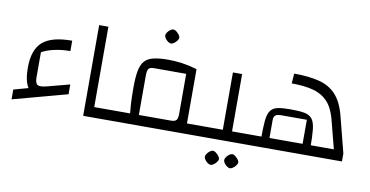

<svg xmlns="http://www.w3.org/2000/svg" viewBox="-81 -911 2530 1313"><g transform="rotate(10 1184.5 -255.0)"><path d="M20 -26V-94L121 -122Q92 -168 92 -259Q92 -383 154 -438Q216 -493 359 -493V-421Q304 -421 251.5 -410Q199 -399 162 -378V-205Q162 -162 179.5 -152.5Q197 -143 246 -156L398 -196V-128Z M522 0V-630H586V-72H692V0ZM692 0V-72Q705 -72 708.5 -62.5Q712 -53 712 -36Q712 -20 708.5 -10Q705 0 692 0Z M1230 0V-72H1337V0ZM692 0V-72H835Q832 -99 829.5 -140.5Q827 -182 827 -252Q827 -320 835 -364.5Q843 -409 864 -434Q885 -459 925 -469Q965 -479 1027 -479Q1078 -479 1124 -472.5Q1170 -466 1230 -449V0ZM896 -72H1119Q1146 -72 1156 -83.5Q1166 -95 1166 -125V-405H943Q915 -405 905.5 -393Q896 -381 896 -346ZM692 0Q679 0 675.5 -10Q672 -20 672 -36Q672 -53 675.5 -62.5Q679 -72 692 -72ZM1337 0V-72Q1349 -72 1353 -62.5Q1357 -53 1357 -36Q1357 -20 1353 -10Q1349 0 1337 0ZM1027 -591Q1018 -591 1006.5 -599Q995 -607 987 -618.5Q979 -630 979 -640Q979 -649 987 -660.5Q995 -672 1006.5 -680.5Q1018 -689 1027 -689Q1037 -689 1048 -680.5Q1059 -672 1068 -660.5Q1077 -649 1077 -640Q1077 -631 1068 -619Q1059 -607 1047.5 -599Q1036 -591 1027 -591Z M1543 0V-72H1649V0ZM1337 0V-72H1517L1479 -34V-470H1543V0ZM1337 0Q1324 0 1320.5 -10Q1317 -20 1317 -36Q1317 -53 1320.5 -62.5Q1324 -72 1337 -72ZM1649 0V-72Q1662 -72 1665.5 -62.5Q1669 -53 1669 -36Q1669 -20 1665.5 -10Q1662 0 1649 0ZM1438 179Q1429 179 1417.5 171Q1406 163 1398 151.5Q1390 140 1390 130Q1390 121 1398 109.5Q1406 98 1417.5 89.5Q1429 81 1438 81Q1448 81 1459 89.5Q1470 98 1479 109.5Q1488 121 1488 130Q1488 139 1479 151Q1470 163 1458.5 171Q1447 179 1438 179ZM1572 179Q1563 179 1551.5 171Q1540 163 1532 151.5Q1524 140 1524 130Q1524 121 1532 109.5Q1540 98 1551.5 89.5Q1563 81 1572 81Q1582 81 1593 89.5Q1604 98 1613 109.5Q1622 121 1622 130Q1622 139 1613 151Q1604 163 1592.5 171Q1581 179 1572 179Z M1649 0V-72H2250L2196 -281Q2175 -354 2136 -394Q2097 -434 2036 -450Q1975 -466 1888 -466L1893 -535Q1993 -535 2065.5 -517Q2138 -499 2184.5 -449Q2231 -399 2255 -305L2319 -55V0ZM1803 -54H2033V-239H1858Q1827 -239 1815 -229.5Q1803 -220 1803 -197ZM1747 -54Q1747 -134 1751.5 -181.5Q1756 -229 1772.5 -252.5Q1789 -276 1822 -283Q1855 -290 1912 -290Q1974 -290 2009.5 -283Q2045 -276 2062.5 -252.5Q2080 -229 2085 -181.5Q2090 -134 2090 -54ZM1649 0Q1636 0 1632.5 -10Q1629 -20 1629 -36Q1629 -53 1632.5 -62.5Q1636 -72 1649 -72Z"/></g></svg>

Font: Changa ExtraLight Light
Style: Regular
Weight: 300
Version: Version 3.002; ttfautohint (v1.8.2)